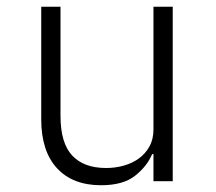

<svg xmlns="http://www.w3.org/2000/svg" viewBox="-20 -536 640 568"><path d="M434 -80H430Q415 -44 379.5 -16Q344 12 279 12Q195 12 148.5 -38.5Q102 -89 102 -183V-516H159V-193Q159 -113 193.5 -76Q228 -39 294 -39Q321 -39 346 -46Q371 -53 390.5 -67Q410 -81 422 -102.5Q434 -124 434 -153V-516H491V0H434Z"/></svg>

Font: IBM Plex Mono Light
Style: Regular
Weight: 300
Monospace: yes
Designer: Mike Abbink, Paul van der Laan, Pieter van Rosmalen
Foundry: Bold Monday
Version: Version 2.3